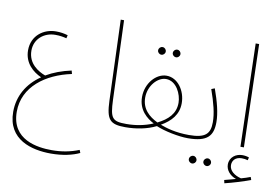

<svg xmlns="http://www.w3.org/2000/svg" viewBox="-96 -878 1901 1313"><g transform="rotate(10 855.0 -221.5)"><path d="M329 271C411 271 479 255 527 232L519 212C459 236 399 247 331 247C231 247 50 224 50 29C50 -145 200 -253 377 -290L371 -313C306 -299 247 -277 198 -248C150 -266 76 -308 76 -400C76 -480 140 -534 219 -534C249 -534 273 -530 297 -524L302 -546C275 -554 250 -558 219 -558C137 -558 53 -503 53 -398C53 -309 115 -257 173 -231C80 -168 26 -76 26 34C26 228 196 271 329 271Z M799 5C809 5 815 -1 815 -7C815 -13 812 -18 802 -18C704 -18 689 -36 684 -165L664 -714H641L661 -154C666 -23 692 5 799 5Z M1058 -526C1072 -526 1084 -538 1084 -552C1084 -567 1072 -579 1058 -579C1043 -579 1031 -567 1031 -552C1031 -538 1043 -526 1058 -526ZM956 -526C970 -526 982 -538 982 -552C982 -567 970 -579 956 -579C941 -579 929 -567 929 -552C929 -538 941 -526 956 -526ZM799 5C873 5 949 -9 1011 -40C1069 -15 1169 5 1233 5C1243 5 1249 -1 1249 -7C1249 -14 1245 -18 1236 -18C1144 -18 1078 -38 1036 -54C1104 -93 1151 -144 1151 -223C1151 -310 1095 -391 1017 -391C945 -391 876 -315 876 -219C876 -127 938 -79 986 -54C931 -30 866 -18 803 -18ZM898 -219C898 -301 959 -368 1017 -368C1090 -368 1129 -281 1129 -222C1129 -146 1080 -100 1010 -65C950 -94 898 -139 898 -219Z M1233 5C1369 5 1407 -42 1407 -137C1407 -200 1387 -277 1356 -363L1333 -354C1365 -263 1383 -194 1383 -132C1383 -51 1350 -18 1237 -18ZM1393 170C1407 170 1419 158 1419 144C1419 129 1407 117 1393 117C1378 117 1366 129 1366 144C1366 158 1378 170 1393 170ZM1292 170C1306 170 1318 158 1318 144C1318 129 1306 117 1292 117C1277 117 1265 129 1265 144C1265 158 1277 170 1292 170Z M1598 0H1622L1602 -714H1578ZM1533 265C1588 252 1662 229 1710 211L1703 191C1684 198 1663 206 1639 212C1594 201 1556 174 1556 134C1556 103 1577 76 1621 76C1636 76 1650 78 1663 82L1668 62C1655 57 1638 54 1621 54C1578 54 1534 82 1534 134C1534 172 1562 207 1606 222C1584 228 1561 235 1528 243Z"/></g></svg>

Font: Noto Sans Arabic UI SmCn Th
Style: Regular
Weight: 100
Width: 4
Designer: Monotype Design Team, Nadine Chahine and Nizar Qandah
Foundry: Monotype Imaging Inc.
Version: Version 2.010